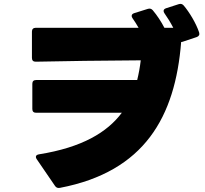

<svg xmlns="http://www.w3.org/2000/svg" viewBox="-20 -891 1040 974"><path d="M284 62C713 -20 869 -298 899 -678C901 -678 903 -678 906 -679L978 -703C989 -707 994 -715 990 -727C975 -772 941 -829 912 -863C905 -871 897 -873 887 -870L822 -849C814 -846 810 -842 810 -836C810 -832 811 -828 814 -824C829 -803 845 -777 859 -750H814C798 -781 777 -813 755 -839C748 -847 740 -849 730 -846L660 -824C652 -821 648 -817 648 -810C648 -807 649 -803 652 -799C663 -784 673 -767 683 -750H161C149 -750 142 -743 142 -731V-597C142 -584 149 -578 161 -578C284 -581 521 -584 694 -585C690 -551 684 -518 676 -485H163C151 -485 144 -479 144 -466V-338C144 -325 151 -319 163 -319H598C524 -220 397 -143 177 -108C167 -106 162 -102 162 -95C162 -92 163 -88 166 -84L259 52C265 61 273 64 284 62Z"/></svg>

Font: LINE Seed JP App_OTF ExtraBold
Style: Regular
Weight: 800
Designer: LINE & Fontrix & Fontworks
Version: Version 1.013